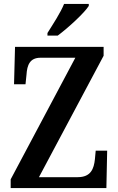

<svg xmlns="http://www.w3.org/2000/svg" viewBox="-20 -951 599 971"><path d="M220 -784V-771H272C326 -811 407 -886 429 -921V-931H304C286 -886 248 -829 220 -784ZM34 0H518L522 -189H464L460 -146C455 -98 440 -55 373 -55H177L504 -669V-714H56L51 -525H109L114 -573C117 -622 131 -659 185 -659H361L34 -44Z"/></svg>

Font: Noto Serif Sinhala Condensed SemiBold
Style: Regular
Weight: 600
Width: 3
Designer: Jelle Bosma - Monotype Design Team
Foundry: Monotype Imaging Inc.
Version: Version 2.007